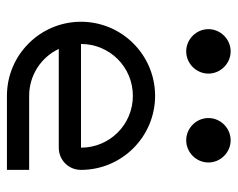

<svg xmlns="http://www.w3.org/2000/svg" viewBox="-84 -584 669 540"><g transform="rotate(90 250.0 -314.5)"><path d="M312.5 -566.7C312.5 -532.5 340.8 -504.2 375 -504.2C409.2 -504.2 437.5 -532.5 437.5 -566.7C437.5 -600.8 409.2 -629.2 375 -629.2C340.8 -629.2 312.5 -600.8 312.5 -566.7ZM62.5 -566.7C62.5 -532.5 90.8 -504.2 125 -504.2C159.2 -504.2 187.5 -532.5 187.5 -566.7C187.5 -600.8 159.2 -629.2 125 -629.2C90.8 -629.2 62.5 -600.8 62.5 -566.7ZM395.8 -208.3H104.2C104.2 -289.2 169.2 -354.2 250 -354.2C330.8 -354.2 395.8 -289.2 395.8 -208.3ZM41.7 -208.3C41.7 -93.3 135 0 250 0H458.3V-62.5H250C191.6 -62.5 141.4 -96.5 118.1 -145.8H395.8C430 -145.8 458.3 -172.5 458.3 -208.3C458.3 -323.3 365 -416.7 250 -416.7C135 -416.7 41.7 -323.3 41.7 -208.3Z"/></g></svg>

Font: Amy Mono
Style: Regular
Weight: 400
Monospace: yes
Version: Version 001.000